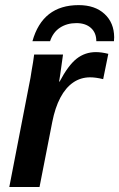

<svg xmlns="http://www.w3.org/2000/svg" viewBox="-20 -746 476 766"><path d="M391.6 -430.2Q362.3 -437.5 339.8 -437.5Q301.8 -437.5 271.7 -416.7Q241.7 -396 220.7 -356.2Q199.7 -316.4 188.5 -259.3L137.7 0H17.1L95.7 -405.3Q98.6 -420.4 101.6 -435.5Q104.5 -450.7 106.4 -465.8Q109.4 -481.4 111.8 -497.1Q114.3 -512.7 116.2 -528.3H231.4L219.7 -444.8L215.8 -420.4H217.8Q252.4 -485.8 285.9 -512Q319.3 -538.1 362.8 -538.1Q384.8 -538.1 412.1 -531.2ZM293.9 -725.6Q358.9 -725.6 397 -690.4Q435.1 -655.3 435.5 -597.2L434.6 -581.5H364.3Q364.3 -615.2 342.8 -634.5Q321.3 -653.8 284.7 -653.8Q247.1 -653.8 219.2 -635.5Q191.4 -617.2 179.7 -581.5H109.4Q129.4 -653.3 175.5 -689.5Q221.7 -725.6 293.9 -725.6Z"/></svg>

Font: Arimo SemiBold
Style: Italic
Weight: 600
Italic angle: -12°
Version: Version 1.33